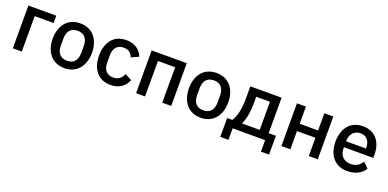

<svg xmlns="http://www.w3.org/2000/svg" viewBox="-7 -1293 4435 2194"><g transform="rotate(20 2210.0 -196.0)"><path d="M78 -520H417V-431H187V0H78Z M707 12C635 12 574 -14 533 -62C492 -109 468 -177 468 -260C468 -343 492 -411 533 -459C574 -506 635 -532 707 -532C779 -532 840 -506 881 -459C922 -411 946 -343 946 -260C946 -177 922 -109 881 -62C840 -14 779 12 707 12ZM707 -78C782 -78 831 -124 831 -216V-304C831 -396 782 -442 707 -442C632 -442 583 -396 583 -304V-216C583 -124 632 -78 707 -78Z M1268 12C1193 12 1134 -14 1094 -62C1054 -109 1032 -177 1032 -260C1032 -343 1054 -411 1094 -459C1134 -506 1193 -532 1268 -532C1372 -532 1438 -481 1469 -404L1379 -362C1364 -410 1328 -441 1268 -441C1188 -441 1147 -386 1147 -306V-213C1147 -133 1188 -78 1268 -78C1332 -78 1367 -112 1390 -164L1473 -120C1438 -35 1368 12 1268 12Z M1577 -520H2004V0H1895V-431H1686V0H1577Z M2364 12C2292 12 2231 -14 2190 -62C2149 -109 2125 -177 2125 -260C2125 -343 2149 -411 2190 -459C2231 -506 2292 -532 2364 -532C2436 -532 2497 -506 2538 -459C2579 -411 2603 -343 2603 -260C2603 -177 2579 -109 2538 -62C2497 -14 2436 12 2364 12ZM2364 -78C2439 -78 2488 -124 2488 -216V-304C2488 -396 2439 -442 2364 -442C2289 -442 2240 -396 2240 -304V-216C2240 -124 2289 -78 2364 -78Z M2652 -89H2715C2754 -149 2777 -238 2777 -371V-520H3157V-89H3245V140H3146V0H2751V140H2652ZM3048 -89V-431H2881V-365C2881 -225 2858 -140 2831 -89Z M3344 -520H3453V-311H3677V-520H3786V0H3677V-222H3453V0H3344Z M4146 12C4071 12 4012 -14 3971 -62C3930 -109 3907 -177 3907 -260C3907 -343 3930 -411 3971 -459C4012 -506 4071 -532 4146 -532C4222 -532 4280 -504 4319 -457C4358 -409 4377 -345 4377 -273V-232H4020V-215C4020 -135 4069 -78 4157 -78C4221 -78 4263 -108 4294 -156L4358 -93C4319 -29 4243 12 4146 12ZM4146 -447C4109 -447 4077 -433 4055 -409C4033 -385 4020 -351 4020 -311V-304H4262V-314C4262 -394 4218 -447 4146 -447Z"/></g></svg>

Font: Plexus Sans Medium
Style: Regular
Weight: 500
Version: Version 2.001;PS 002.001;hotconv 1.0.70;makeotf.lib2.5.58329